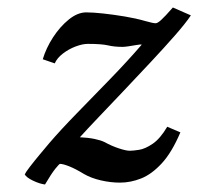

<svg xmlns="http://www.w3.org/2000/svg" viewBox="-20 -477 529 512"><path d="M441 -457 489 -436Q475 -415 446.5 -382.5Q418 -350 382 -311.5Q346 -273 309.5 -234.5Q273 -196 242 -163.5Q211 -131 193 -111Q215 -110 232 -106.5Q249 -103 259 -98Q277 -88 296.5 -81.5Q316 -75 326 -75Q335 -75 351 -77.5Q367 -80 387 -93.5Q407 -107 426 -139L461 -124Q438 -70 411 -41Q384 -12 356 -1Q328 10 300 10Q275 10 249 4Q223 -2 204 -13Q181 -27 164.5 -33.5Q148 -40 140 -40Q138 -40 127.5 -27Q117 -14 100 15Q85 13 67.5 4.5Q50 -4 46 -12Q48 -17 59.5 -32Q71 -47 86 -65Q101 -83 112 -96Q142 -131 185 -175Q228 -219 274 -266.5Q320 -314 358 -358Q355 -359 344 -357Q333 -355 322.5 -353.5Q312 -352 307 -352Q285 -352 268 -356Q251 -360 214 -360Q200 -360 181.5 -353Q163 -346 147.5 -334Q132 -322 126 -308L94 -319Q103 -349 121.5 -377.5Q140 -406 163.5 -425Q187 -444 210 -444Q228 -444 255.5 -441Q283 -438 313 -433Q343 -428 367 -421Q388 -415 395 -415Q400 -415 409.5 -423.5Q419 -432 441 -457Z"/></svg>

Font: Libertinus Serif SemiBold
Style: Italic
Weight: 600
Italic angle: -11.5°
Designer: Philipp H. Poll, Khaled Hosny
Foundry: Caleb Maclennan
Version: Version 7.051;RELEASE